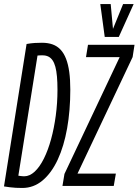

<svg xmlns="http://www.w3.org/2000/svg" viewBox="-28 -922 687 952"><path d="M82.5 10Q65.9 10 50.5 9.2Q35.2 8.4 21 6.5Q6.8 4.5 -8.2 2.3L103.8 -703.9Q126.2 -707.8 143.7 -708.9Q161.3 -710 180.1 -710Q209.8 -710 232.7 -701.8Q255.6 -693.6 272.2 -675.9Q288.8 -658.2 299.5 -630.5Q310.2 -602.9 315.4 -565Q320.6 -527.2 320.6 -477.6Q320.6 -374.4 304.8 -285.6Q289 -196.8 258.3 -130.6Q227.5 -64.4 183.1 -27.2Q138.7 10 82.5 10ZM92 -47.9Q119.1 -47.9 144.1 -71.1Q169 -94.3 189.6 -135.7Q210.3 -177.2 225.2 -231.5Q240.1 -285.8 248.5 -348.5Q257 -411.3 257 -476.9Q257 -514.6 254.4 -542.8Q251.9 -571.1 246.5 -590.8Q241.2 -610.5 232.5 -623.1Q223.8 -635.7 211.5 -641.7Q199.2 -647.6 183.2 -647.6Q179.4 -647.6 175.7 -647.6Q171.9 -647.6 167.8 -647.3Q163.8 -647 158 -646.6L63 -50.9Q68.2 -49.9 72.9 -49.4Q77.7 -48.9 82.4 -48.4Q87.2 -47.9 92 -47.9ZM281.7 0 291.6 -59.6 565.4 -638.8H398.4L408.3 -700H639L629.6 -639.1L356.3 -61.2H546.5L536 0ZM634.6 -901.7 561 -738.8H491.3L469.3 -901.7H520.9L532.2 -778.8L582.3 -901.7Z"/></svg>

Font: Georama ExtraCondensed Thin
Style: Italic
Weight: 100
Width: 2
Italic angle: -9°
Designer: Jean-Baptiste Levee
Foundry: Production Type
Version: Version 1.001